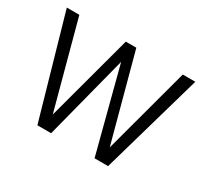

<svg xmlns="http://www.w3.org/2000/svg" viewBox="-107 -661 885 823"><g transform="rotate(30 335.0 -250.0)"><path d="M154 0 11 -500H73L188 -73L303 -500H355L470 -73L585 -500H647L504 0H437L329 -415L222 0Z"/></g></svg>

Font: Panamera
Style: Regular
Weight: 400
Designer: Bastien Sozeau
Foundry: NBR — Bastien Sozeau
Version: Version 3.002; ttfautohint (v1.8.4.7-5d5b);gftools[0.9.33]